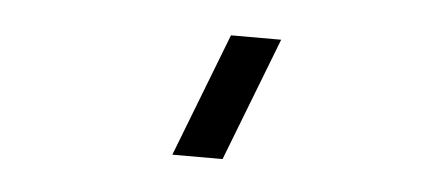

<svg xmlns="http://www.w3.org/2000/svg" viewBox="-27 -1003 545 240"><g transform="rotate(5 245.0 -882.5)"><path d="M258 -805 318 -960H255L195 -805Z"/></g></svg>

Font: Eudonet
Style: Regular
Weight: 400
Designer: Mikhail Sharanda
Foundry: Mikhail Sharanda
Version: Version 4.503;Glyphs 3.1.2 (3151)